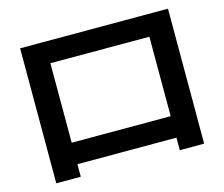

<svg xmlns="http://www.w3.org/2000/svg" viewBox="-105 -858 1210 1036"><g transform="rotate(-15 500.0 -340.0)"><path d="M87 37V-717H913V37H777V-33H224V37ZM224 -153H777V-597H224Z"/></g></svg>

Font: M PLUS 2
Style: Bold
Weight: 700
Designer: Coji Morishita
Foundry: UNDERFOREST DESIGN
Version: Version 1.001